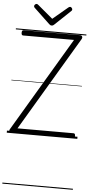

<svg xmlns="http://www.w3.org/2000/svg" viewBox="-96 -1292 865 1825"><g transform="rotate(5 336.5 -379.0)"><path d="M43 0Q35 0 29.5 -5Q24 -10 22.5 -18Q21 -26 25 -33L560 -934H74Q67 -934 62.5 -939.5Q58 -945 58 -959Q58 -973 62.5 -978.5Q67 -984 74 -984H615Q628 -984 633.5 -973.5Q639 -963 633 -951L98 -50H632Q640 -50 644.5 -45Q649 -40 649 -26Q649 -12 644.5 -6Q640 0 632 0ZM496 -1244Q504 -1244 511 -1236.5Q518 -1229 518 -1220Q518 -1218 517 -1215Q516 -1212 513 -1208L361 -1064Q356 -1059 350.5 -1055.5Q345 -1052 336 -1052Q327 -1052 322 -1055.5Q317 -1059 311 -1064L159 -1208Q156 -1212 155 -1215.5Q154 -1219 154 -1221Q154 -1230 161.5 -1237Q169 -1244 177 -1244Q182 -1244 185.5 -1241.5Q189 -1239 193 -1236L336 -1116L479 -1236Q483 -1239 487 -1241.5Q491 -1244 496 -1244ZM0 476H673V486H0ZM0 -20H673V0H0ZM0 -505H673V-500H0ZM0 -996H673V-986H0Z"/></g></svg>

Font: Playwrite PL Guides
Style: Regular
Weight: 400
Designer: Veronika Burian, José Scaglione
Foundry: TypeTogether
Version: Version 1.003